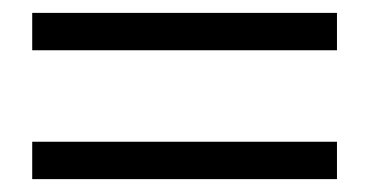

<svg xmlns="http://www.w3.org/2000/svg" viewBox="-20 -478 571 298"><path d="M503 -200H30V-258H503ZM503 -400H30V-458H503Z"/></svg>

Font: Source Serif 4 18pt
Style: Regular
Weight: 400
Designer: Frank Grießhammer
Foundry: Adobe Systems Incorporated
Version: Version 4.004;hotconv 1.0.116;makeotfexe 2.5.65601